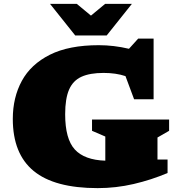

<svg xmlns="http://www.w3.org/2000/svg" viewBox="-20 -955 930 990"><path d="M792 -132.5H844V-63Q760.5 -27.5 669.2 -6.2Q578 15 483.5 15Q261 15 153.5 -73.5Q46 -162 46 -342Q46 -452 92.5 -537.8Q139 -623.5 237.2 -672.8Q335.5 -722 489.5 -722Q566.5 -722 645 -703.5L692.5 -756H772V-443H671.5L627 -562.5Q578 -579 514 -579Q443.5 -579 400 -559.2Q356.5 -539.5 336.2 -493Q316 -446.5 316 -366Q316 -238.5 365.8 -184.2Q415.5 -130 523 -126.5V-251L454.5 -280.5V-338.5H852V-280.5L792 -246ZM660 -935 530 -772H368L238 -935H376L449 -874.5L522 -935Z"/></svg>

Font: Newsreader Caption ExtraBold
Style: Regular
Weight: 800
Designer: Hugues Gentile
Foundry: Production Type
Version: Version 1.001